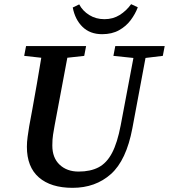

<svg xmlns="http://www.w3.org/2000/svg" viewBox="-20 -884 810 921"><path d="M524 -616 533 -663H770L761 -616L678 -606L615 -269Q586 -115 512 -49Q438 17 328 17Q224 17 166.5 -33Q109 -83 109 -180Q109 -203 112.5 -228Q116 -253 120 -278L135 -359Q146 -420 157 -482.5Q168 -545 178 -607L96 -616L105 -663H393L384 -616L303 -607L242 -282Q238 -260 234.5 -238Q231 -216 231 -186Q231 -127 266 -94Q301 -61 357 -61Q414 -61 453 -81.5Q492 -102 517.5 -150.5Q543 -199 559 -283L620 -606ZM470 -720Q412 -720 376 -755Q340 -790 329 -848L360 -863Q376 -832 408 -812Q440 -792 481 -792Q522 -792 554 -812Q586 -832 609 -864L641 -849Q629 -817 607 -787.5Q585 -758 551 -739Q517 -720 470 -720Z"/></svg>

Font: Source Serif Pro SemiBold
Style: Italic
Weight: 600
Italic angle: -12°
Designer: Frank Grießhammer
Foundry: Adobe Systems Incorporated
Version: Version 3.001;hotconv 1.0.111;makeotfexe 2.5.65597